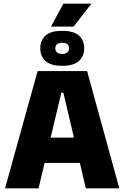

<svg xmlns="http://www.w3.org/2000/svg" viewBox="-20 -1026 678 1046"><path d="M325.5 -1006H476.5V-1004L381 -881H258.5V-882.5ZM7.5 0 185 -639H454.5L630 0H447.5L325.5 -520.5H314L190 0ZM175 -138.5V-276.5H461.5V-138.5ZM199.5 -761V-764.5Q199.5 -805.5 227.5 -831.8Q255.5 -858 319 -858Q382.5 -858 410.5 -831.8Q438.5 -805.5 438.5 -764.5V-761Q438.5 -720.5 410.5 -694Q382.5 -667.5 319 -667.5Q255.5 -667.5 227.5 -694Q199.5 -720.5 199.5 -761ZM281.5 -762Q281.5 -748 291 -740Q300.5 -732 319 -732Q337 -732 346.5 -740Q356 -748 356 -762V-764Q356 -778 346.5 -785.5Q337 -793 319 -793Q300.5 -793 291 -785.5Q281.5 -778 281.5 -764Z"/></svg>

Font: Anek Latin ExtraBold
Style: Regular
Weight: 800
Designer: Yesha Goshar
Foundry: Ek Type
Version: Version 1.003